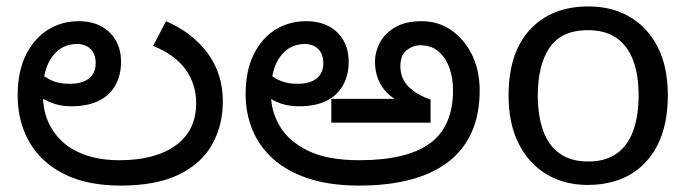

<svg xmlns="http://www.w3.org/2000/svg" viewBox="-20 -566 2154 598"><path d="M356 12Q251 12 179.5 -24Q108 -60 71.5 -123.5Q35 -187 35 -269Q35 -343 60.5 -394.5Q86 -446 129 -473Q172 -500 225 -500Q265 -500 294.5 -484.5Q324 -469 340.5 -440.5Q357 -412 357 -373Q357 -333 340 -301.5Q323 -270 288.5 -252.5Q254 -235 201 -235Q168 -235 140 -246Q112 -257 91.5 -273Q71 -289 58 -304L81 -366Q89 -355 103.5 -340.5Q118 -326 141 -315.5Q164 -305 196 -305Q237 -305 257.5 -322Q278 -339 278 -369Q278 -398 262 -413.5Q246 -429 220 -429Q172 -429 143 -390Q114 -351 114 -284V-266Q114 -226 128.5 -190.5Q143 -155 172 -127Q201 -99 246.5 -83Q292 -67 353 -67Q463 -67 527 -113Q591 -159 591 -245Q591 -303 558.5 -349Q526 -395 457 -423L497 -500Q580 -464 627 -400Q674 -336 674 -250Q674 -176 641 -116.5Q608 -57 537.5 -22.5Q467 12 356 12Z M1099 12Q1009 12 942.5 -9.5Q876 -31 832 -70Q788 -109 766.5 -161Q745 -213 745 -273Q745 -345 770 -396Q795 -447 837.5 -473.5Q880 -500 934 -500Q974 -500 1003.5 -484.5Q1033 -469 1049.5 -440.5Q1066 -412 1066 -373Q1066 -333 1049 -301.5Q1032 -270 998 -252.5Q964 -235 911 -235Q861 -235 824 -258Q787 -281 767 -304L791 -366Q799 -355 813.5 -340.5Q828 -326 851 -315.5Q874 -305 906 -305Q946 -305 966.5 -322Q987 -339 987 -369Q987 -398 971 -413.5Q955 -429 929 -429Q882 -429 853 -390Q824 -351 824 -280V-271Q824 -220 851.5 -173Q879 -126 939.5 -96.5Q1000 -67 1099 -67Q1247 -67 1319 -119.5Q1391 -172 1391 -285Q1391 -322 1380 -353.5Q1369 -385 1346.5 -405Q1324 -425 1289 -425Q1266 -425 1246.5 -409.5Q1227 -394 1227 -360Q1227 -321 1253 -295.5Q1279 -270 1321 -256V-184H1012V-258H1231L1222 -251Q1187 -268 1167.5 -300Q1148 -332 1148 -374Q1148 -404 1163 -433Q1178 -462 1210.5 -481Q1243 -500 1293 -500Q1345 -500 1385.5 -472Q1426 -444 1450 -395.5Q1474 -347 1474 -284Q1474 -209 1448.5 -153Q1423 -97 1374.5 -60.5Q1326 -24 1256.5 -6Q1187 12 1099 12Z M2060 -269Q2060 -180 2029.5 -117.5Q1999 -55 1943 -22.5Q1887 10 1810 10Q1739 10 1683.5 -22.5Q1628 -55 1596 -117.5Q1564 -180 1564 -269Q1564 -402 1631 -474Q1698 -546 1813 -546Q1886 -546 1941.5 -513.5Q1997 -481 2028.5 -419.5Q2060 -358 2060 -269ZM1655 -269Q1655 -206 1671.5 -159.5Q1688 -113 1723 -88Q1758 -63 1812 -63Q1866 -63 1901 -88Q1936 -113 1952.5 -159.5Q1969 -206 1969 -269Q1969 -333 1952 -378Q1935 -423 1900.5 -447.5Q1866 -472 1811 -472Q1729 -472 1692 -418Q1655 -364 1655 -269Z"/></svg>

Font: telugu25
Style: Book
Weight: 400
Designer: Jelle Bosma - Monotype Design Team
Foundry: Monotype Imaging Inc.
Version: Version 2.003